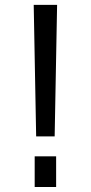

<svg xmlns="http://www.w3.org/2000/svg" viewBox="-20 -750 363 770"><path d="M119.1 0V-123H205.1V0ZM115.2 -730.5H209L199.2 -203.1H125Z"/></svg>

Font: Mgen+ 1c regular
Style: Regular
Weight: 400
Designer: [Source Han Sans]
Ryoko NISHIZUKA  (kana & ideographs); Paul D. Hunt (Latin, Greek & Cyrillic); Wenlong ZHANG  (bopomofo
Version: Version 1.059.20150602